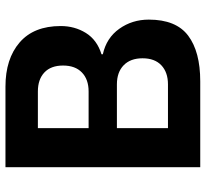

<svg xmlns="http://www.w3.org/2000/svg" viewBox="-45 -704 749 699"><g transform="rotate(-90 329.5 -354.5)"><path d="M481.5 -354.6V-359.5Q533.9 -375.9 559.1 -416.5Q584.2 -457.1 584.2 -507.9Q584.2 -606.1 524.4 -657.6Q464.7 -709.1 363.6 -709.1H70.4V0H383.1Q490.6 0 549.1 -43.9Q607.6 -87.8 607.6 -187.3Q607.6 -247.7 574.3 -294.6Q541 -341.5 481.5 -354.6ZM212.4 -591.1H346.1Q390.1 -591.1 415.3 -567.3Q440.4 -543.6 440.4 -499.4Q440.4 -455.1 415.1 -430.8Q389.8 -406.4 346.1 -406.4H212.4ZM212.4 -303.4H372Q416 -303.4 441.4 -278.8Q466.8 -254.2 466.8 -210Q466.8 -165.7 441.3 -141.6Q415.7 -117.5 372 -117.5H212.4Z"/></g></svg>

Font: Estedad VF
Style: Regular
Weight: 100
Designer: Amin Abedi
Version: Version 7.3